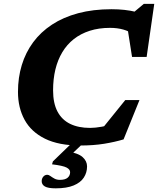

<svg xmlns="http://www.w3.org/2000/svg" viewBox="-20 -760 840 1020"><path d="M592.5 -105 496.5 -44 645.5 -228.5H721L636.5 -19.5Q590 -5.5 533 3.8Q476 13 405.5 13Q292.5 13 219.2 -23Q146 -59 110.8 -123.2Q75.5 -187.5 75.5 -272Q75.5 -348 95.8 -414.5Q116 -481 156.2 -535.5Q196.5 -590 256.2 -629.2Q316 -668.5 395.2 -689.8Q474.5 -711 572.5 -711Q609 -711 640.8 -707.5Q672.5 -704 701.5 -697Q730.5 -690 757.5 -679.5L667 -675L744 -739.5H799.5L759 -457.5H681.5L651 -651.5L693 -575Q667 -594 635 -603Q603 -612 564.5 -612Q505 -612 456.8 -596.5Q408.5 -581 372 -552.2Q335.5 -523.5 311 -482.5Q286.5 -441.5 274.2 -390.8Q262 -340 262 -280Q262 -212 285.2 -167.8Q308.5 -123.5 352.5 -102Q396.5 -80.5 458.5 -80.5Q486 -80.5 521.8 -87Q557.5 -93.5 592.5 -105ZM298.5 195.5Q326 195.5 339.2 184.2Q352.5 173 352.5 154.5Q352.5 140 333.5 130Q314.5 120 256.5 113L261 97.5L383 -20.5H444.5L322 96L334 43Q396 53.5 419.2 74.8Q442.5 96 442.5 124Q442.5 157 425.2 183.5Q408 210 371.2 225.2Q334.5 240.5 276 240.5Q236 240.5 218.8 230.8Q201.5 221 201.5 202.5Q201.5 188.5 210 178.5Q218.5 168.5 231.5 168.5Q238.5 168.5 247.8 175.2Q257 182 269.2 188.8Q281.5 195.5 298.5 195.5Z"/></svg>

Font: Newsreader 9pt
Style: Bold Italic
Weight: 700
Italic angle: -17°
Designer: Hugues Gentile
Foundry: Production Type
Version: Version 1.003